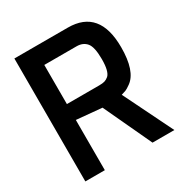

<svg xmlns="http://www.w3.org/2000/svg" viewBox="-170 -861 942 990"><g transform="rotate(-30 301.0 -366.0)"><path d="M372 -732Q560 -732 560 -507Q560 -365 497 -320Q476 -305 466.5 -301.5Q457 -298 440 -293L584 0H454L321 -285L170 -299V0H54V-732ZM171 -393H363Q384 -393 396 -396.5Q408 -400 420 -410Q443 -431 443 -503.5Q443 -576 422 -601Q401 -626 363 -626H171Z"/></g></svg>

Font: Exo
Style: DemiBold
Weight: 600
Designer: Natanael Gama
Version: Version 1.00